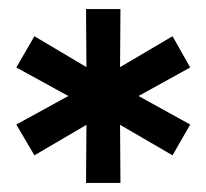

<svg xmlns="http://www.w3.org/2000/svg" viewBox="-20 -762 456 424"><path d="M400 -613 266 -539V-561L400 -487L361 -419L232 -494L245 -501L246 -358H170L171 -501L184 -494L56 -419L16 -487L151 -561V-539L16 -613L56 -682L184 -606L171 -598L170 -742H246L245 -598L232 -606L361 -682Z"/></svg>

Font: MOST Montserrat SemiBold
Style: Regular
Weight: 600
Designer: Julieta Ulanovsky
Foundry: Julieta Ulanovsky
Version: Version 8.000;March 11, 2024;FontCreator 15.0.0.2926 64-bit